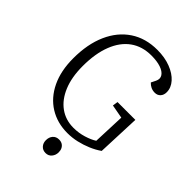

<svg xmlns="http://www.w3.org/2000/svg" viewBox="-257 -839 1150 1150"><g transform="rotate(45 317.5 -264.5)"><path d="M586 -330 575 -56Q545 -35 508.5 -19.5Q472 -4 433 5Q394 14 354 14Q268 14 202 -27Q136 -68 99 -145Q62 -222 62 -328Q62 -448 101 -536Q140 -624 212 -672Q284 -720 383 -720Q446 -720 495.5 -701Q545 -682 573.5 -650Q602 -618 602 -580Q602 -556 588.5 -541.5Q575 -527 553 -527Q535 -527 520 -534Q505 -541 493 -554L508 -584Q520 -609 507 -629Q494 -649 461.5 -660Q429 -671 382 -671Q304 -671 249 -631.5Q194 -592 164.5 -516.5Q135 -441 135 -335Q135 -241 163 -173.5Q191 -106 241 -70Q291 -34 357 -34Q401 -34 442 -46.5Q483 -59 509 -76L517 -280L430 -296L435 -330ZM293 135Q293 109 307.5 92.5Q322 76 346 76Q363 76 374.5 83Q386 90 392.5 102.5Q399 115 399 132Q399 156 384.5 173.5Q370 191 346 191Q322 191 307.5 175Q293 159 293 135Z"/></g></svg>

Font: Literata 24pt Light
Style: Italic
Weight: 300
Italic angle: -2°
Designer: Latin by Veronika Burian and Jose Scaglione. Greek by Irene Vlachou. Cyrillic by Vera Evstafieva
Foundry: TypeTogether
Version: Version 3.103;gftools[0.9.29]